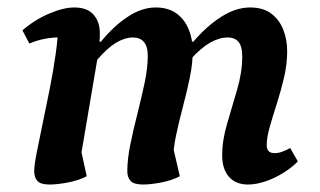

<svg xmlns="http://www.w3.org/2000/svg" viewBox="-20 -482 856 514"><path d="M112.6 12Q88.8 12 80.2 2.4Q71.6 -7.2 71.6 -23.3Q71.6 -39.1 78.1 -72.6Q84.6 -106.2 94.1 -150.9Q103.6 -195.6 113.1 -243.9Q122.6 -292.3 129.1 -337.6Q135.6 -383 135.6 -417.4L179.1 -374Q174.1 -377.3 162.7 -379.6Q151.4 -381.8 137.7 -381.8Q120.1 -381.8 100 -378.1Q80 -374.4 58.5 -365.5L40.1 -400.8Q73.3 -429.5 111.8 -445.7Q150.3 -462 178.6 -462Q213.9 -462 230.5 -442.7Q247.2 -423.4 247.2 -394.9Q247.2 -389.6 247.2 -383.5Q247.2 -377.4 246.1 -370.4H250.1Q285.1 -413.1 322.6 -437.5Q360.2 -462 396.2 -462Q430.7 -462 452.5 -446Q474.3 -430.1 485.1 -403.6Q496 -377.2 496 -345.5Q496 -312.3 488.1 -274.1Q480.2 -235.9 469.7 -196.4Q459.3 -156.9 451.4 -119.8Q443.5 -82.7 443.5 -51.1L438.8 -107.4L461.4 -10.2Q439.2 1.4 410.8 6.7Q382.3 12 362.9 12Q338.6 12 329.7 2.4Q320.8 -7.2 320.8 -23.3Q320.8 -56.5 329.2 -96.8Q337.5 -137.1 348.2 -178.9Q358.8 -220.7 367.2 -260.4Q375.6 -300 375.6 -332.4Q375.6 -357.6 365.2 -369.6Q354.9 -381.7 336.5 -381.7Q314.5 -381.7 291 -367.8Q267.6 -353.9 240.3 -322.1L194.3 -51.1L189.6 -113.4L212.2 -10.2Q189.5 1.4 161 6.7Q132.6 12 112.6 12ZM643.9 12Q611.3 12 593 -8.6Q574.8 -29.2 574.8 -66.1Q574.8 -106.6 588.2 -151.5Q601.6 -196.5 615 -242.7Q628.5 -288.8 628.5 -331.8Q628.5 -358.1 618.4 -369.9Q608.3 -381.7 589.9 -381.7Q567 -381.7 542.4 -367.8Q517.9 -353.9 489.2 -322.1L493 -370.4H497.5Q534.3 -413.1 573 -437.5Q611.7 -462 649.6 -462Q684.1 -462 705.6 -446Q727.2 -430.1 738 -403.4Q748.8 -376.6 748.8 -345Q748.8 -310.6 740.5 -274.9Q732.2 -239.2 721.4 -205.6Q710.6 -171.9 702.3 -142.8Q694 -113.8 694 -93.2Q694 -72 715.2 -72Q724.8 -72 735.4 -75.8Q746 -79.6 756.8 -85.8L777.4 -49.8Q759.5 -31.9 736.2 -17.8Q713 -3.7 688.9 4.1Q664.8 12 643.9 12Z"/></svg>

Font: Petrona
Style: Italic
Weight: 400
Italic angle: -9°
Designer: Ringo R. Seeber
Foundry: Ringo R. Seeber
Version: Version 2.001; ttfautohint (v1.8.3)